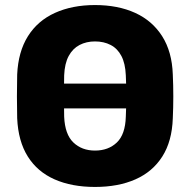

<svg xmlns="http://www.w3.org/2000/svg" viewBox="-20 -730 752 760"><path d="M139 -301Q128 -301 121 -308.5Q114 -316 114 -326V-374Q114 -385 121 -392Q128 -399 139 -399H572Q583 -399 590.5 -392Q598 -385 598 -374V-326Q598 -316 590.5 -308.5Q583 -301 572 -301ZM356 10Q264 10 196 -20Q128 -50 90 -110.5Q52 -171 48 -262Q47 -305 47 -348.5Q47 -392 48 -435Q52 -525 90.5 -586.5Q129 -648 197.5 -679Q266 -710 356 -710Q447 -710 515 -679Q583 -648 622 -586.5Q661 -525 664 -435Q666 -392 666 -348.5Q666 -305 664 -262Q661 -171 622.5 -110.5Q584 -50 516 -20Q448 10 356 10ZM356 -134Q409 -134 442.5 -166Q476 -198 478 -268Q480 -312 480 -351Q480 -390 478 -432Q476 -479 460.5 -508.5Q445 -538 418 -552Q391 -566 356 -566Q322 -566 295 -552Q268 -538 252 -508.5Q236 -479 234 -432Q233 -390 233 -351Q233 -312 234 -268Q237 -198 270.5 -166Q304 -134 356 -134Z"/></svg>

Font: Rubik
Style: Bold
Weight: 700
Designer: Hubert and Fischer
Foundry: Hubert and Fischer
Version: Version 2.300;gftools[0.9.30]